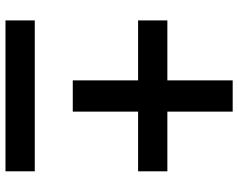

<svg xmlns="http://www.w3.org/2000/svg" viewBox="-102 -744 847 682"><g transform="rotate(90 321.0 -403.5)"><path d="M266 -807H377V-239H266ZM589 -575V-471H53V-575ZM589 -104V0H53V-104Z"/></g></svg>

Font: Matangi
Style: Bold
Weight: 700
Designer: Prashant Pant
Foundry: The Graphic Ant
Version: Version 3.002